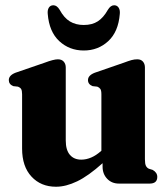

<svg xmlns="http://www.w3.org/2000/svg" viewBox="-20 -698 640 730"><path d="M64 -133V-339.5Q64 -354 60.2 -359.8Q56.5 -365.5 48.5 -368.5L30.5 -370.5Q13.5 -377.5 13.5 -393.5Q13.5 -411.5 39 -421.5L149.5 -459.5Q184 -472.5 200 -472.5Q214.5 -472.5 222.2 -463.8Q230 -455 230 -441.5V-164Q230 -127.5 245.8 -109.2Q261.5 -91 289 -91Q307.5 -91 326.5 -99Q345.5 -107 364.5 -124L365.5 -125V-339.5Q365.5 -354 361.5 -359.8Q357.5 -365.5 350 -368.5L332 -370.5Q314.5 -377.5 314.5 -393.5Q314.5 -411.5 340.5 -421.5L450.5 -459.5Q469 -466.5 480 -469.5Q491 -472.5 502 -472.5Q516 -472.5 523.5 -463.8Q531 -455 531 -441.5V-92.5Q531 -75 534.8 -67.5Q538.5 -60 546 -56.5L560.5 -52Q578 -42 578 -25.5Q578 0 549 0H432Q405 0 387.5 -18.2Q370 -36.5 370 -64.5V-77.5Q316 -29 273.2 -8.5Q230.5 12 193 12Q135.5 12 99.8 -26.5Q64 -65 64 -133ZM298.5 -603Q330.5 -603 352 -617Q373.5 -631 390 -660.5Q400.5 -678 414 -678Q425 -678 431 -669Q437 -660 435.5 -645Q430 -577 391.5 -541.5Q353 -506 298.5 -506Q244 -506 205.5 -541.5Q167 -577 161.5 -645Q160 -660 165.8 -669Q171.5 -678 183 -678Q196.5 -678 207 -660.5Q223.5 -630 245.8 -616.5Q268 -603 298.5 -603Z"/></svg>

Font: Fraunces 72pt Soft
Style: Bold
Weight: 700
Version: Version 1.000;[b76b70a41]